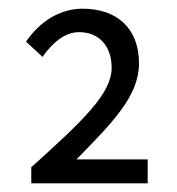

<svg xmlns="http://www.w3.org/2000/svg" viewBox="-20 -816 407 442"><path d="M52 -394H320V-449H156C239 -534 300 -595 300 -670C300 -752 248 -796 170 -796C117 -796 70 -765 40 -720L78 -685C100 -717 129 -742 162 -742C208 -742 237 -710 237 -660C237 -601 173 -540 52 -431Z"/></svg>

Font: DAIFUKU Sans
Style: Regular
Weight: 400
Designer: Original font ‘Source Han Sans JP’ : Paul D. Hunt
Foundry: Daifuku
Version: Version 1.000